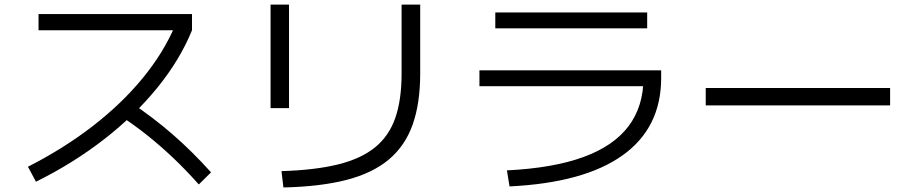

<svg xmlns="http://www.w3.org/2000/svg" viewBox="-20 -787 4040 847"><path d="M103.3 -51.4Q261.3 -132 388.8 -230.5Q516.3 -329 608.4 -441Q700.6 -553 751.6 -672.3L773.6 -653.6H150V-725H827V-653.6Q774.7 -524.6 675.8 -402.3Q577 -279.9 440.8 -173.8Q304.7 -67.6 138.7 14.7ZM857 26.7Q800 -37.3 744.3 -90.2Q688.6 -143 629.5 -190.2Q570.3 -237.3 502.3 -282L552.3 -338Q653.7 -270.4 740.2 -195.4Q826.7 -120.4 911 -26.7Z M1221.7 -32.1Q1368.6 -36.4 1470.3 -61.4Q1572 -86.4 1634 -136.5Q1696 -186.7 1723.8 -266.7Q1751.6 -346.7 1751.6 -462V-766.7H1833.7V-463.3Q1833.7 -331.3 1800.4 -237.3Q1767 -143.3 1695.2 -83.2Q1623.3 -23 1508.5 6.7Q1393.7 36.3 1230.3 40ZM1173.6 -310V-766.7H1255V-310Z M2216.3 -35.4Q2419.3 -45.4 2552.8 -93.9Q2686.3 -142.4 2752.4 -229.8Q2818.6 -317.3 2818.6 -443.3L2855.3 -406.6H2095V-476.7H2896.7V-443.3Q2896.7 -223.6 2727 -102.1Q2557.3 19.4 2227.7 35.4ZM2165 -662V-732H2835V-662Z M3093.3 -322V-398.7H3906.7V-322Z"/></svg>

Font: M PLUS 1 Thin
Style: Regular
Weight: 100
Designer: Coji Morishita
Foundry: UNDERFOREST DESIGN
Version: Version 1.001